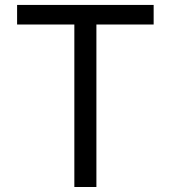

<svg xmlns="http://www.w3.org/2000/svg" viewBox="-20 -747 682 767"><path d="M48.3 -649.1H277V0H365.1V-649.1H593.8V-727.3H48.3Z"/></svg>

Font: Karasuma Gothic
Style: Regular
Weight: 400
Designer: Rasmus Andersson, Ryoko Nishizuka
Foundry: Genbu
Version: Version 1.00